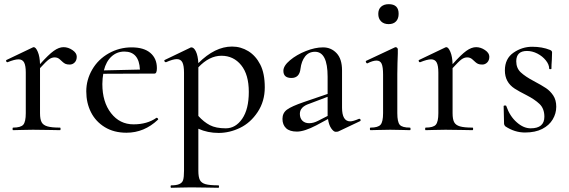

<svg xmlns="http://www.w3.org/2000/svg" viewBox="-20 -621 2714 916"><path d="M170.9 -295.9V-81.1Q170.9 -52.2 178.5 -38.1Q186 -23.9 206.1 -18.1Q226.1 -12.2 266.1 -12.2Q269 -12.2 269 -6.1Q269 0 266.1 0Q232.9 0 212.9 -1L137.2 -2L81.1 -1Q66.9 0 42 0Q40 0 40 -6.1Q40 -12.2 42 -12.2Q79.1 -12.2 91.1 -26.1Q103 -40 103 -81.1V-274.9Q103 -308.1 95 -323Q86.9 -337.9 68.4 -337.9Q49.8 -337.9 16.1 -324.2H14.2Q11.2 -324.2 9.5 -329.1Q7.8 -334 11.2 -335L134.8 -394Q138.7 -396 141.1 -396Q150.9 -396 160.4 -373.5Q169.9 -351.1 170.9 -314.9Q211.9 -360.8 236.6 -378.4Q261.2 -396 283.2 -396Q305.2 -396 325.7 -382.1Q346.2 -368.2 346.2 -350.6Q346.2 -333 336.2 -323Q326.2 -313 312.7 -313Q299.3 -313 292.2 -316.4Q285.2 -319.8 280 -324.5Q274.9 -329.1 264.9 -338.1Q254.9 -347.2 240.7 -347.2Q226.6 -347.2 213.4 -337.6Q200.2 -328.1 170.9 -295.9Z M647.5 -289.1Q643.6 -375 573.2 -375Q538.1 -375 512.2 -351.6Q486.3 -328.1 475.6 -285.2ZM727.5 -59.1Q730.5 -59.1 733.4 -55.4Q736.3 -51.8 733.4 -49.8Q668 12.2 583.5 12.2Q523.4 12.2 480 -14.4Q436.5 -41 414.1 -85.4Q391.6 -129.9 391.6 -185.1Q391.6 -240.2 419.9 -289.1Q448.2 -337.9 498.8 -366.5Q549.3 -395 607.9 -395Q666.5 -395 697.5 -368.4Q728.5 -341.8 728.5 -295.9Q728.5 -270 717.3 -270L472.7 -269Q468.8 -249 468.3 -220.2Q468.3 -134.3 509.8 -81.1Q551.3 -27.8 616.9 -27.8Q682.6 -27.8 726.6 -59.1Z M926.3 -299.8V-67.9Q952.1 -39.1 981.2 -23.9Q1010.3 -8.8 1057.1 -8.8Q1104 -8.8 1135.5 -54.4Q1167 -100.1 1167 -182.6Q1167 -265.1 1130.6 -310.1Q1094.2 -355 1036.4 -355Q978.5 -355 926.3 -299.8ZM926.3 -6.8V193.8Q926.3 223.6 933.6 237.8Q940.9 252 960.4 257.6Q980 263.2 1022 263.2Q1024.9 263.2 1024.9 269Q1024.9 274.9 1022 274.9Q986.8 274.9 967.3 273.9L892.1 272.9L835.9 273.9Q821.8 274.9 796.9 274.9Q793.9 274.9 793.9 269Q793.9 263.2 796.9 263.2Q845.7 263.7 853.5 238.3Q857.9 224.6 857.9 193.8V-273.9Q857.9 -308.1 850.1 -323.5Q842.3 -338.9 823.7 -338.9Q805.2 -338.9 772 -324.2H771Q767.1 -324.2 764.6 -328.6Q762.2 -333 766.1 -335L887.2 -393.1Q889.2 -395 893.1 -395Q905.3 -395 914.8 -375Q924.3 -355 926.3 -319.8Q1005.4 -398.9 1086.9 -398.9Q1128.9 -398.9 1164.6 -377Q1200.2 -355 1221.7 -313Q1243.2 -271 1243.2 -204.3Q1243.2 -137.7 1209.2 -86.4Q1175.3 -35.2 1125.2 -11Q1075.2 13.2 1022.9 13.2Q970.7 13.2 926.3 -6.8Z M1410.6 -78.1Q1410.6 -57.1 1422.6 -45.2Q1434.6 -33.2 1455.1 -33.2Q1475.6 -33.2 1498 -44.9L1543 -67.9V-159.2L1455.6 -126Q1410.6 -111.3 1410.6 -78.1ZM1332 -283.2Q1332 -307.1 1363.5 -333.5Q1395 -359.9 1439 -377.4Q1482.9 -395 1521.2 -395Q1559.6 -395 1585.7 -367.4Q1611.8 -339.8 1611.8 -285.2V-107.9Q1611.8 -42 1650.9 -42Q1664.1 -42 1692.9 -54.2H1694.8Q1698.7 -54.2 1700.2 -49.6Q1701.7 -44.9 1697.8 -43L1594.7 5.9Q1590.8 7.8 1581.3 7.8Q1571.8 7.8 1560.3 -8.5Q1548.8 -24.9 1544.9 -53.2L1488.8 -22.9Q1431.6 6.8 1396.7 6.8Q1361.8 6.8 1344.7 -9.5Q1327.6 -25.9 1327.6 -54Q1327.6 -82 1349.1 -97.9Q1370.6 -113.8 1428.7 -133.8L1543 -172.9V-254.9Q1543 -374 1482.9 -374Q1453.1 -374 1435.5 -351.6Q1418 -329.1 1413.6 -293Q1408.7 -249 1370.4 -249Q1332 -249 1332 -283.2Z M1747.6 -12.2Q1783.7 -12.2 1795.7 -26.1Q1807.6 -40 1807.6 -81.1V-265.1Q1807.6 -301.3 1800.8 -316.7Q1793.9 -332 1776.4 -332Q1758.8 -332 1732.9 -318.8H1731.9Q1728 -318.8 1725.8 -324.5Q1723.6 -330.1 1727.5 -331.1L1863.8 -395L1867.7 -396Q1871.6 -396 1874.8 -392.6Q1877.9 -389.2 1877.9 -386.2V-365.2Q1876 -323.2 1875.5 -267.1V-81.1Q1875.5 -39.1 1887.2 -25.6Q1898.9 -12.2 1935.5 -12.2Q1938.5 -12.2 1938.7 -6.1Q1939 0 1935.5 0Q1911.6 0 1897 -1L1841.8 -2L1786.6 -1Q1771.5 0 1747.6 0Q1744.6 0 1744.6 -6.1Q1744.6 -12.2 1747.6 -12.2ZM1834.5 -601.1Q1882.3 -601.1 1881.8 -554.7Q1881.8 -532.2 1869.4 -519Q1856.9 -505.9 1834.2 -505.9Q1811.5 -505.9 1798.1 -519Q1784.7 -532.2 1784.7 -554.7Q1784.7 -577.1 1798.3 -589.1Q1812 -601.1 1834.5 -601.1Z M2139.2 -295.9V-81.1Q2139.2 -52.2 2146.7 -38.1Q2154.3 -23.9 2174.3 -18.1Q2194.3 -12.2 2234.4 -12.2Q2237.3 -12.2 2237.3 -6.1Q2237.3 0 2234.4 0Q2201.2 0 2181.2 -1L2105.5 -2L2049.3 -1Q2035.2 0 2010.3 0Q2008.3 0 2008.3 -6.1Q2008.3 -12.2 2010.3 -12.2Q2047.4 -12.2 2059.3 -26.1Q2071.3 -40 2071.3 -81.1V-274.9Q2071.3 -308.1 2063.2 -323Q2055.2 -337.9 2036.6 -337.9Q2018.1 -337.9 1984.4 -324.2H1982.4Q1979.5 -324.2 1977.8 -329.1Q1976.1 -334 1979.5 -335L2103 -394Q2106.9 -396 2109.4 -396Q2119.1 -396 2128.7 -373.5Q2138.2 -351.1 2139.2 -314.9Q2180.2 -360.8 2204.8 -378.4Q2229.5 -396 2251.5 -396Q2273.4 -396 2293.9 -382.1Q2314.5 -368.2 2314.5 -350.6Q2314.5 -333 2304.4 -323Q2294.4 -313 2281 -313Q2267.6 -313 2260.5 -316.4Q2253.4 -319.8 2248.3 -324.5Q2243.2 -329.1 2233.2 -338.1Q2223.1 -347.2 2209 -347.2Q2194.8 -347.2 2181.6 -337.6Q2168.5 -328.1 2139.2 -295.9Z M2391.1 -18.1Q2385.3 -23.9 2384.8 -29.8L2382.8 -115.2Q2382.8 -117.2 2388.4 -117.7Q2394 -118.2 2395 -116.2Q2412.1 -66.4 2445.3 -37.6Q2477.5 -8.8 2511.7 -8.8Q2577.1 -8.8 2577.1 -64Q2577.1 -103 2554 -125Q2530.8 -147 2492.7 -166.5Q2455.1 -185.5 2435.5 -198.2Q2388.7 -228.5 2388.7 -284.9Q2388.7 -341.3 2429.7 -369.6Q2470.7 -397.9 2518.8 -397.9Q2566.9 -397.9 2604 -382.8Q2613.8 -378.9 2613.8 -371.1L2612.8 -336.9Q2610.8 -311 2610.8 -293Q2610.8 -291 2605.5 -291Q2600.1 -291 2600.1 -293Q2600.1 -313 2584 -333Q2567.9 -353 2543.5 -365.5Q2519 -377.9 2494.1 -377.9Q2443.4 -377.9 2442.9 -329.1Q2442.9 -295.9 2464.4 -275.9Q2485.8 -255.9 2525.4 -234.9Q2564.9 -213.9 2585 -200.4Q2605 -187 2619.4 -165.5Q2633.8 -144 2633.8 -111.8Q2633.8 -79.6 2616.9 -51.3Q2600.1 -22.9 2566.9 -5.9Q2533.7 11.2 2484.6 11.2Q2435.5 11.2 2391.1 -18.1Z"/></svg>

Font: Cormorant-Medium
Style: Regular
Weight: 500
Designer: Christian Thalmann (Catharsis Fonts)
Version: Version 3.000